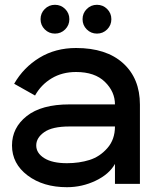

<svg xmlns="http://www.w3.org/2000/svg" viewBox="-20 -767 653 800"><path d="M341.5 -644.5Q324 -662 324 -687Q324 -712 341.5 -729.5Q359 -747 384 -747Q409 -747 426.5 -729.5Q444 -712 444 -687Q444 -662 426.5 -644.5Q409 -627 384 -627Q359 -627 341.5 -644.5ZM166.5 -644.5Q149 -662 149 -687Q149 -712 166.5 -729.5Q184 -747 209 -747Q234 -747 251.5 -729.5Q269 -712 269 -687Q269 -662 251.5 -644.5Q234 -627 209 -627Q184 -627 166.5 -644.5ZM259 -87Q310 -87 353 -100.5Q396 -114 427.5 -150Q459 -186 459 -240H269Q198 -240 164.5 -216.5Q131 -193 131 -161Q131 -129 164.5 -108Q198 -87 259 -87ZM459 -332Q459 -385 417 -426Q375 -467 297 -467Q239 -467 195 -440.5Q151 -414 126 -369L39 -418Q78 -486 144.5 -526.5Q211 -567 297 -567Q423 -567 493 -503.5Q563 -440 563 -331V-1H459V-84Q435 -41 378.5 -14Q322 13 259 13Q160 13 95 -36Q30 -85 30 -161Q30 -235 91.5 -283.5Q153 -332 269 -332Z"/></svg>

Font: Edgecutting Lite Medium
Style: Medium
Weight: 500
Designer: RandomMaerks (Nguyen Gia Bao)
Version: Version 1.0